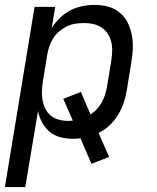

<svg xmlns="http://www.w3.org/2000/svg" viewBox="-22 -558 642 783"><path d="M-2 205 119 -530H203L189 -444Q203 -466 222.5 -485Q242 -504 265.5 -516Q289 -528 314.5 -533Q340 -538 365 -538Q365 -538 365 -538Q365 -538 365 -538Q394 -538 420.5 -530.5Q447 -523 467.5 -505.5Q488 -488 499.5 -464Q511 -440 516 -413Q521 -386 519.5 -357.5Q518 -329 513 -300L495 -190Q491 -164 482.5 -139Q474 -114 460 -90.5Q446 -67 425.5 -47.5Q405 -28 380 -16L423 82L351 110L306 6Q299 7 291 7.5Q283 8 276 8Q249 8 224 1.5Q199 -5 180.5 -20.5Q162 -36 150 -58Q138 -80 133 -105L81 205ZM256 -65Q260 -65 265 -65.5Q270 -66 275 -66L236 -155L308 -183L347 -91Q362 -101 373.5 -113.5Q385 -126 393 -140.5Q401 -155 406 -170.5Q411 -186 414 -202L432 -312Q435 -331 435.5 -350.5Q436 -370 431.5 -388Q427 -406 417 -421Q407 -436 392 -446Q377 -456 358.5 -460Q340 -464 321 -464Q304 -464 286.5 -461.5Q269 -459 252 -451Q235 -443 220.5 -431Q206 -419 196 -403.5Q186 -388 180 -371Q174 -354 171 -337L153 -227Q150 -207 149 -187.5Q148 -168 151.5 -149.5Q155 -131 163 -114.5Q171 -98 185 -86.5Q199 -75 217.5 -70Q236 -65 256 -65Z"/></svg>

Font: Iosevka Curly Extended Oblique
Style: Regular
Weight: 400
Width: 7
Italic angle: -9°
Monospace: yes
Designer: Belleve Invis
Foundry: Belleve Invis
Version: Version 11.1.0; ttfautohint (v1.8.3)